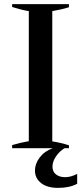

<svg xmlns="http://www.w3.org/2000/svg" viewBox="-20 -720 395 933"><path d="M355 125V173Q318 193 262 193Q209 193 179.5 169.5Q150 146 150 110Q150 75 173.5 44.5Q197 14 237 0H39V-15Q79 -27 120 -34V-666Q87 -671 39 -686V-700H315V-685Q286 -675 234 -666V-33Q274 -27 315 -14V0H294Q269 15 252 40Q235 65 235 90Q235 114 252 127.5Q269 141 297 141Q324 141 355 125Z"/></svg>

Font: Trirong Medium
Style: Regular
Weight: 500
Designer: Katatrad Team
Foundry: CadsonDemak
Version: Version 1.001